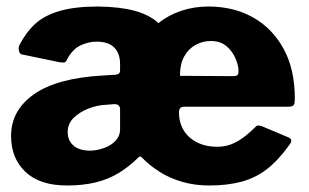

<svg xmlns="http://www.w3.org/2000/svg" viewBox="-20 -560 949 590"><path d="M546 -232Q538 -232 534 -228Q530 -224 530 -214Q530 -190 539 -170Q548 -150 564 -136.5Q580 -123 601 -116Q622 -109 647 -109Q669 -109 687.5 -115.5Q706 -122 725 -135.5Q744 -149 765 -170Q769 -174 772 -174.5Q775 -175 785 -172L866 -138Q882 -131 870 -116Q836 -68 800.5 -40.5Q765 -13 721.5 -1.5Q678 10 623 10Q579 10 540.5 -1Q502 -12 470.5 -32Q439 -52 416 -76Q411 -82 405 -76Q377 -48 345 -28.5Q313 -9 274 0.5Q235 10 186 10Q102 10 58 -32Q14 -74 14 -142Q14 -221 84.5 -270.5Q155 -320 296 -328L331 -330Q337 -330 343 -332.5Q349 -335 349 -344V-363Q349 -396 331 -414Q313 -432 277 -432Q252 -432 227.5 -420.5Q203 -409 187 -379Q183 -370 179 -368.5Q175 -367 162 -369L46 -393Q40 -395 38 -405Q36 -415 40 -422Q60 -461 88.5 -487Q117 -513 164 -526.5Q211 -540 282 -540Q350 -539 395 -526.5Q440 -514 467 -489Q498 -514 537.5 -527Q577 -540 620 -540Q698 -540 757.5 -506.5Q817 -473 851.5 -410Q886 -347 886 -257Q886 -244 883.5 -238.5Q881 -233 868 -232H546ZM627 -434Q603 -434 581 -422Q559 -410 546 -386.5Q533 -363 533 -327L696 -326Q706 -326 709.5 -329Q713 -332 713 -341Q713 -359 703.5 -381Q694 -403 675.5 -418.5Q657 -434 627 -434ZM349 -223Q349 -232 344.5 -236Q340 -240 331 -240L306 -238Q279 -237 252 -226.5Q225 -216 206.5 -198Q188 -180 188 -154Q188 -128 206 -112.5Q224 -97 258 -97Q281 -98 302 -106Q323 -114 336 -128.5Q349 -143 349 -162V-223Z"/></svg>

Font: Libre Franklin ExtraBold
Style: Regular
Weight: 800
Designer: Pablo Impallari, Rodrigo Fuenzalida, Nhung Nguyen
Foundry: Impallari Type
Version: Version 3.000